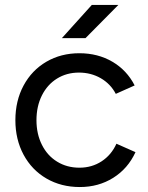

<svg xmlns="http://www.w3.org/2000/svg" viewBox="-20 -742 598 774"><path d="M42 -257.4Q42 -335.8 75.1 -397.3Q108.2 -458.8 166.9 -493.1Q225.6 -527.4 300.1 -527.4Q374.6 -527.4 433 -493.2Q491.4 -459 522.8 -397.6L446.8 -363.6Q425.6 -404 386.2 -426.7Q346.8 -449.4 298.2 -449.4Q248.8 -449.4 209.8 -425.2Q170.8 -401 148.9 -357.3Q127 -313.5 127 -257.3Q127 -202 149 -158.2Q171 -114.3 210.5 -90.2Q249.9 -66 300.2 -66Q350.2 -66 389.5 -91.6Q428.8 -117.2 449.4 -162.6L526.2 -128.6Q495.8 -62.4 436.5 -25.2Q377.2 12 301.9 12Q226.6 12 167.4 -22.3Q108.3 -56.6 75.1 -118.2Q42 -179.9 42 -257.4ZM350 -722H457L324.6 -588.2H229.4Z"/></svg>

Font: 寒蝉端黑体 Light
Style: Regular
Weight: 300
Designer: ChillDuanSans {Warren2060}; 
Source Han Sans {Ryoko NISHIZUKA 西塚涼子 (kana, bopomofo & ideographs); Paul D. Hunt (Latin, G
Foundry: ChillType&Adobe
Version: Version 1.300;Glyphs 3.3 (3306)